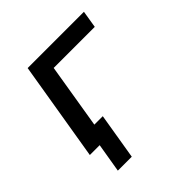

<svg xmlns="http://www.w3.org/2000/svg" viewBox="-183 -670 965 965"><g transform="rotate(-45 300.0 -187.5)"><path d="M112 155 138 0H68L156 -530H556L541 -438H249L192 -92H252L211 155Z"/></g></svg>

Font: Iosevka Curly SmBdExObl
Style: Regular
Weight: 600
Width: 7
Italic angle: -9°
Monospace: yes
Designer: Belleve Invis
Foundry: Belleve Invis
Version: Version 11.1.0; ttfautohint (v1.8.3)